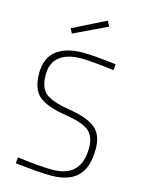

<svg xmlns="http://www.w3.org/2000/svg" viewBox="-136 -1000 807 1085"><g transform="rotate(15 268.0 -457.5)"><path d="M463 -695 459 -660Q327 -677 269 -677Q184 -677 140 -641Q96 -605 96 -537Q96 -458 136.5 -427Q177 -396 279 -380Q384 -363 431 -324.5Q478 -286 478 -203Q478 -95 427 -44Q376 7 271 7Q238 7 185.5 3Q133 -1 98 -5L62 -9L66 -44Q199 -27 270 -27Q440 -27 440 -200Q440 -268 402 -298.5Q364 -329 270 -344Q157 -361 107.5 -400Q58 -439 58 -535Q58 -623 112.5 -667Q167 -711 269 -711Q303 -711 351.5 -707Q400 -703 432 -699ZM164 -826 356 -922 372 -891 179 -799Z"/></g></svg>

Font: TitilliumMaps29L
Style: 1 wt
Weight: 100
Designer: Campivisivi
Foundry: Accademia di Belle Arti di Urbino and students of MA course of Visual design
Version: Version 001.001